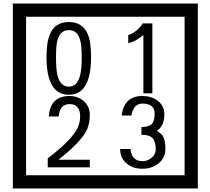

<svg xmlns="http://www.w3.org/2000/svg" viewBox="-20 -980 1195 1090"><path d="M1103 90H53V-960H1103ZM1028 15V-885H128V15ZM497 -656Q497 -442 371 -442Q244 -442 244 -656Q244 -744 265 -789Q294 -855 371 -855Q448 -855 477 -789Q497 -745 497 -656ZM444 -656Q444 -723 435 -752Q420 -809 371 -809Q322 -809 306 -752Q298 -723 298 -656Q298 -587 306 -553Q322 -488 371 -488Q419 -488 435 -554Q444 -587 444 -656ZM845 -450H794V-781Q748 -743 708 -735V-781Q759 -798 790 -847H845ZM490 -30H251V-81Q372 -173 412 -238Q435 -276 435 -319Q435 -389 375 -389Q320 -389 313 -319H257Q265 -435 375 -435Q423 -435 456.5 -405Q490 -375 490 -327Q490 -271 466 -229Q428 -165 312 -73H490ZM919 -136Q919 -84 880.5 -53Q842 -22 789 -22Q734 -22 700 -51Q662 -82 662 -134H721Q727 -65 790 -65Q818 -65 841 -84.5Q864 -104 864 -132Q864 -177 846 -196Q828 -215 783 -215V-259Q825 -259 841.5 -276Q858 -293 858 -334Q858 -392 789 -392Q738 -392 726 -324H671Q684 -435 788 -435Q839 -435 874 -409Q913 -380 913 -330Q913 -265 871 -238Q895 -222 903 -210Q919 -185 919 -136Z"/></svg>

Font: Unicode BMP Fallback SIL
Style: Regular
Weight: 400
Foundry: NRSI, SIL International
Version: Version 5.1 Based on Unicode 5.1